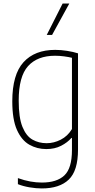

<svg xmlns="http://www.w3.org/2000/svg" viewBox="-20 -828 536 1078"><path d="M214.5 230Q182.5 230 145.8 223.8Q109 217.5 80.5 206V172Q117 185 150.2 191Q183.5 197 215 197Q299 197 341.5 156.8Q384 116.5 384 14.5V-53.5H381Q359 -28 323.2 -9.5Q287.5 9 240 9Q188 9 144.8 -15.5Q101.5 -40 75.2 -98.5Q49 -157 49 -259Q49 -409.5 112 -478.8Q175 -548 290 -548Q322 -548 356.8 -542.5Q391.5 -537 418 -528.5V12Q418 130.5 366.2 180.2Q314.5 230 214.5 230ZM242 -24Q282.5 -24 321.2 -43.8Q360 -63.5 384 -103.5V-503.5Q366 -508 340.2 -511.5Q314.5 -515 289 -515Q190 -515 137.5 -456.8Q85 -398.5 85 -263Q85 -167.5 106 -115.8Q127 -64 162.5 -44Q198 -24 242 -24ZM242.5 -632 331.5 -808H369L272.5 -632Z"/></svg>

Font: Encode Sans SemiCondensed SemiCondensed Thin
Style: Regular
Weight: 100
Width: 4
Designer: Multiple Designers
Foundry: Impallari Type
Version: Version 3.000; ttfautohint (v1.8.3) -l 8 -r 50 -G 200 -x 14 